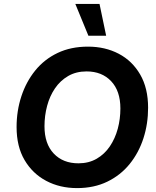

<svg xmlns="http://www.w3.org/2000/svg" viewBox="-20 -953 798 984"><path d="M490 -933 524 -770H433L366 -933ZM375 11Q287 11 217 -26Q147 -63 106 -132.5Q65 -202 65 -302Q65 -385 89.5 -459.5Q114 -534 160.5 -591.5Q207 -649 275 -681.5Q343 -714 431 -714Q519 -714 588.5 -677.5Q658 -641 698.5 -571Q739 -501 739 -401Q739 -318 715 -244Q691 -170 644.5 -112.5Q598 -55 530 -22Q462 11 375 11ZM382 -116Q435 -116 475.5 -139.5Q516 -163 543 -203Q570 -243 583.5 -293Q597 -343 597 -397Q597 -487 549.5 -537Q502 -587 424 -587Q370 -587 329.5 -563.5Q289 -540 262 -500.5Q235 -461 221.5 -410.5Q208 -360 208 -306Q208 -216 255.5 -166Q303 -116 382 -116Z"/></svg>

Font: Prodigy Sans SemiBold
Style: Italic
Weight: 600
Italic angle: -13°
Designer: Wei Huang
Foundry: Wei Huang
Version: Version 1.003; ttfautohint (v1.8.3)